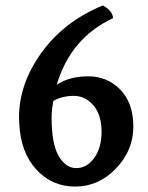

<svg xmlns="http://www.w3.org/2000/svg" viewBox="-20 -721 544 707"><path d="M354 -235Q354 -298 324 -333Q294 -368 251.5 -368Q209 -368 176 -349Q170 -313 170 -289Q170 -191 196 -146.5Q222 -102 261 -102Q300 -102 327 -139.5Q354 -177 354 -235ZM51 -265Q50 -277 50 -288Q50 -413 133.5 -528Q217 -643 359 -701Q396 -680 396 -654Q240 -581 189 -409Q236 -440 304.5 -440Q373 -440 420 -394Q471 -344 471 -255.5Q471 -167 407 -100.5Q343 -34 257 -34Q171 -34 113.5 -97Q56 -160 51 -265Z"/></svg>

Font: Halant SemiBold
Style: Regular
Weight: 600
Designer: Hitesh Malaviya (Devanagari), Satya Rajpurohit (Latin)
Foundry: Indian Type Foundry
Version: Version 1.101;PS 1.0;hotconv 1.0.78;makeotf.lib2.5.61930; tt